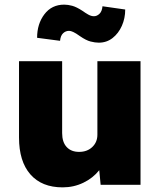

<svg xmlns="http://www.w3.org/2000/svg" viewBox="-20 -797 698 828"><path d="M250 11Q160 11 111 -45Q62 -101 62 -204V-533H248V-223Q248 -184 267.5 -163Q287 -142 321 -142Q356 -142 378 -163Q400 -184 400 -216V-533H586V0H414L408 -63Q381 -29 339.5 -9Q298 11 250 11ZM406 -613Q390 -613 370.5 -618Q351 -623 325 -641Q307 -654 296 -659Q285 -664 278 -664Q263 -664 252 -653.5Q241 -643 239 -621L140 -634Q140 -694 171.5 -735.5Q203 -777 257 -777Q273 -777 291.5 -772Q310 -767 336 -750Q347 -742 360 -734.5Q373 -727 385 -727Q398 -727 409 -737.5Q420 -748 422 -770L520 -756Q520 -718 505.5 -685.5Q491 -653 465.5 -633Q440 -613 406 -613Z"/></svg>

Font: Lexend Deca ExtraBold
Style: Regular
Weight: 800
Designer: Bonnie Shaver-Troup, Thomas Jockin
Foundry: Lexend
Version: Version 1.008; ttfautohint (v1.8.4.7-5d5b)